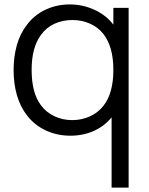

<svg xmlns="http://www.w3.org/2000/svg" viewBox="-20 -598 674 868"><path d="M561.5 -562.5V250H484.5V-67.5Q451.5 -27 403.5 -5.8Q355.5 15.5 298 15.5Q239 15.5 188.2 -7.8Q137.5 -31 103 -75Q41.5 -153.5 41.5 -282.5Q41.5 -341 56.2 -394Q71 -447 103 -487.5Q136.5 -531.5 187 -554.8Q237.5 -578 295 -578Q354 -578 406.5 -554Q459.5 -530 492.5 -486.5V-562.5ZM492.5 -282.5Q492.5 -387 447 -445Q423 -475 386.5 -491.2Q350 -507.5 307.5 -507.5Q263.5 -507.5 226.5 -490.8Q189.5 -474 165.5 -440.5Q123 -384 123 -282.5Q123 -178 164.5 -123Q188.5 -90 226 -72.5Q263.5 -55 306 -55Q349.5 -55 386.2 -71.8Q423 -88.5 447 -119Q492.5 -175.5 492.5 -282.5Z"/></svg>

Font: Russisch Sans
Style: Regular
Weight: 400
Designer: Michael Sharanda (font) & Cristiano Sobral (main changes)
Foundry: Michael Sharanda
Version: Version 2.00;October 25, 2020;FontCreator 13.0.0.2681 64-bit